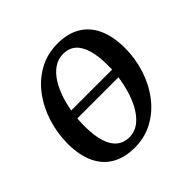

<svg xmlns="http://www.w3.org/2000/svg" viewBox="-149 -706 860 860"><g transform="rotate(-45 280.5 -276.5)"><path d="M424.5 -264H133L139.5 -308.5H429.5ZM324.5 -564Q389 -564 433.5 -537.5Q478 -511 501 -460.5Q524 -410 524.5 -337.5Q524.5 -270 504.5 -207.8Q484.5 -145.5 447 -96Q409.5 -46.5 357 -17.8Q304.5 11 239.5 11Q176 11 131.2 -15Q86.5 -41 63.2 -91Q40 -141 39.5 -212Q39.5 -280.5 59.5 -343.5Q79.5 -406.5 116.8 -456.2Q154 -506 206.8 -535Q259.5 -564 324.5 -564ZM310 -513.5Q277 -513.5 250.8 -495.2Q224.5 -477 205.2 -446.2Q186 -415.5 173.2 -376.8Q160.5 -338 154.2 -296.5Q148 -255 148.5 -216Q148.5 -156 161 -116.8Q173.5 -77.5 197.8 -58.2Q222 -39 256 -39Q288.5 -39 314 -57.2Q339.5 -75.5 358.8 -106.2Q378 -137 390.5 -175.5Q403 -214 409.5 -255.5Q416 -297 415.5 -335.5Q415.5 -395 403.5 -434.5Q391.5 -474 368.2 -493.8Q345 -513.5 310 -513.5Z"/></g></svg>

Font: Merriweather 28pt
Style: Italic
Weight: 400
Italic angle: -7.8°
Version: Version 2.101